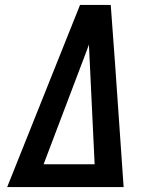

<svg xmlns="http://www.w3.org/2000/svg" viewBox="-20 -755 640 775"><path d="M9 0 205 -490 303 -735H427L445 -490L479 0ZM156 -92H362L343 -490Q342 -511 341 -532Q340 -553 339 -575Q331 -553 323 -532Q315 -511 307 -490Z"/></svg>

Font: Iosevka Slab Semibold Extended
Style: Italic
Weight: 600
Width: 7
Italic angle: -9°
Monospace: yes
Designer: Belleve Invis
Foundry: Belleve Invis
Version: Version 11.1.0; ttfautohint (v1.8.3)